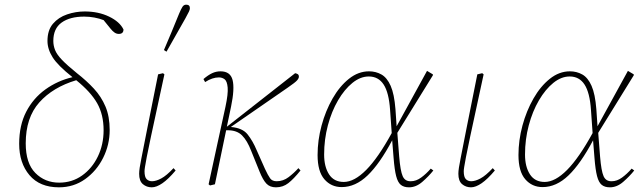

<svg xmlns="http://www.w3.org/2000/svg" viewBox="-20 -788 2736 821"><path d="M232 13Q150 13 106 -39Q62 -91 62 -173Q62 -252 92 -310Q122 -368 174 -405.5Q226 -443 290 -458Q227 -508 205 -543Q183 -578 183 -613Q183 -659 206.5 -686.5Q230 -714 267 -726.5Q304 -739 342 -739Q401 -739 446.5 -717Q492 -695 508 -662Q508 -643 488 -643Q478 -643 469.5 -649Q461 -655 453 -665L423 -702Q405 -709 383.5 -713Q362 -717 340 -717Q279 -717 243.5 -691.5Q208 -666 208 -613Q208 -593 215.5 -574Q223 -555 245 -532Q267 -509 309 -475Q350 -443 381.5 -409Q413 -375 431 -332.5Q449 -290 449 -232Q449 -169 421 -113Q393 -57 344 -22Q295 13 232 13ZM90 -175Q90 -90 131 -48.5Q172 -7 233 -7Q288 -7 331 -37.5Q374 -68 398.5 -119Q423 -170 423 -231Q423 -298 395.5 -346.5Q368 -395 306 -445Q206 -415 148 -350Q90 -285 90 -175Z M629 13Q607 13 591 -0.5Q575 -14 575 -45Q575 -65 584.5 -110.5Q594 -156 610 -240L656 -470L677 -475L683 -470L659 -359Q638 -262 625.5 -204Q613 -146 607.5 -116.5Q602 -87 600 -74.5Q598 -62 598 -56Q598 -31 607 -22Q616 -13 630 -13Q647 -13 669.5 -25Q692 -37 722 -69L731 -59Q700 -22 674.5 -4.5Q649 13 629 13ZM681 -574Q698 -613 714 -652Q730 -691 746 -730Q754 -749 760 -758.5Q766 -768 776 -768Q792 -768 792 -753Q792 -747 788 -738.5Q784 -730 773 -710Q753 -674 732.5 -638.5Q712 -603 692 -567Z M872 0Q890 -83 908 -166Q926 -249 944 -331Q956 -387 953.5 -414Q951 -441 940.5 -449Q930 -457 916 -457Q888 -457 857 -437L850 -450Q870 -467 887 -475Q904 -483 923 -483Q965 -483 974.5 -446Q984 -409 968 -332L950 -246L1242 -475Q1248 -474 1253 -471Q1258 -468 1258 -460Q1258 -453 1250 -444Q1242 -435 1210 -413L967 -245Q1017 -241 1039 -213Q1061 -185 1077 -147L1113 -66Q1126 -38 1135 -25.5Q1144 -13 1163 -13Q1191 -13 1214 -30.5Q1237 -48 1256 -69L1265 -59Q1236 -23 1213 -5Q1190 13 1160 13Q1134 13 1119 -3Q1104 -19 1090 -54L1054 -143Q1037 -187 1015 -209Q993 -231 954 -231H947L899 0L878 5Z M1366 -127Q1366 -75 1387 -42.5Q1408 -10 1450 -10Q1495 -10 1546 -61.5Q1597 -113 1655 -219L1648 -318Q1643 -392 1620.5 -426.5Q1598 -461 1557 -461Q1521 -461 1487 -433.5Q1453 -406 1425.5 -359Q1398 -312 1382 -252Q1366 -192 1366 -127ZM1441 12Q1396 12 1367 -21.5Q1338 -55 1338 -125Q1338 -188 1355 -251Q1372 -314 1402 -366.5Q1432 -419 1472 -451Q1512 -483 1558 -483Q1587 -483 1611 -469.5Q1635 -456 1650.5 -421Q1666 -386 1671 -321L1676 -248L1806 -485L1831 -470V-466L1679 -220L1687 -118Q1692 -57 1702 -34.5Q1712 -12 1737 -13Q1759 -13 1780.5 -28.5Q1802 -44 1822 -67L1833 -59Q1813 -34 1786 -10.5Q1759 13 1729 13Q1707 13 1694 2.5Q1681 -8 1674 -35Q1667 -62 1663 -113L1657 -188Q1604 -88 1552 -38Q1500 12 1441 12Z M1994 13Q1972 13 1956 -0.5Q1940 -14 1940 -45Q1940 -65 1949.5 -110.5Q1959 -156 1975 -240L2021 -470L2042 -475L2048 -470L2024 -359Q2003 -262 1990.5 -204Q1978 -146 1972.5 -116.5Q1967 -87 1965 -74.5Q1963 -62 1963 -56Q1963 -31 1972 -22Q1981 -13 1995 -13Q2012 -13 2034.5 -25Q2057 -37 2087 -69L2096 -59Q2065 -22 2039.5 -4.5Q2014 13 1994 13Z M2225 -127Q2225 -75 2246 -42.5Q2267 -10 2309 -10Q2354 -10 2405 -61.5Q2456 -113 2514 -219L2507 -318Q2502 -392 2479.5 -426.5Q2457 -461 2416 -461Q2380 -461 2346 -433.5Q2312 -406 2284.5 -359Q2257 -312 2241 -252Q2225 -192 2225 -127ZM2300 12Q2255 12 2226 -21.5Q2197 -55 2197 -125Q2197 -188 2214 -251Q2231 -314 2261 -366.5Q2291 -419 2331 -451Q2371 -483 2417 -483Q2446 -483 2470 -469.5Q2494 -456 2509.5 -421Q2525 -386 2530 -321L2535 -248L2665 -485L2690 -470V-466L2538 -220L2546 -118Q2551 -57 2561 -34.5Q2571 -12 2596 -13Q2618 -13 2639.5 -28.5Q2661 -44 2681 -67L2692 -59Q2672 -34 2645 -10.5Q2618 13 2588 13Q2566 13 2553 2.5Q2540 -8 2533 -35Q2526 -62 2522 -113L2516 -188Q2463 -88 2411 -38Q2359 12 2300 12Z"/></svg>

Font: Source Serif Pro ExtraLight
Style: Italic
Weight: 200
Italic angle: -12°
Designer: Frank Grießhammer
Foundry: Adobe Systems Incorporated
Version: Version 3.001;hotconv 1.0.111;makeotfexe 2.5.65597